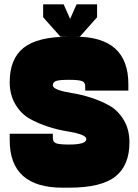

<svg xmlns="http://www.w3.org/2000/svg" viewBox="-20 -870 640 890"><path d="M380 -225Q380 -200 300 -200Q257 -200 241 -205.5Q225 -211 225 -230V-250H25V-220Q25 0 270 0H300Q449 0 514.5 -51.5Q580 -103 580 -210Q580 -270 553.5 -314Q527 -358 488 -380Q449 -402 402.5 -417Q356 -432 317 -438Q278 -444 251.5 -453Q225 -462 225 -475Q225 -489 239.5 -494.5Q254 -500 300 -500Q343 -500 359 -494.5Q375 -489 375 -470V-450H575V-480Q575 -700 330 -700H300Q154 -700 89.5 -648.5Q25 -597 25 -490Q25 -430 51.5 -386Q78 -342 117 -320Q156 -298 202.5 -283Q249 -268 288 -262Q327 -256 353.5 -247Q380 -238 380 -225ZM180 -850H275L315 -760V-700H260L180 -790ZM430 -850V-790L350 -700H295V-760L335 -850Z"/></svg>

Font: Millimetre
Style: Extrablack
Weight: 900
Designer: Jérémy Landes
Version: Version 1.0